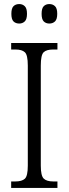

<svg xmlns="http://www.w3.org/2000/svg" viewBox="-20 -926 338 946"><path d="M35 0V-32H56Q88 -32 102.5 -45.5Q117 -59 117 -110V-603Q117 -655 102.5 -668.5Q88 -682 57 -682H35V-714H263V-682H241Q209 -682 195 -668.5Q181 -655 181 -603V-110Q181 -60 195.5 -46Q210 -32 242 -32H263V0ZM223 -810Q206 -810 195.5 -820.5Q185 -831 185 -858Q185 -885 195.5 -895.5Q206 -906 223 -906Q240 -906 251 -895.5Q262 -885 262 -858Q262 -831 251 -820.5Q240 -810 223 -810ZM75 -810Q57 -810 46.5 -820.5Q36 -831 36 -858Q36 -885 46.5 -895.5Q57 -906 75 -906Q91 -906 102 -895.5Q113 -885 113 -858Q113 -831 102 -820.5Q91 -810 75 -810Z"/></svg>

Font: Noto Serif Condensed Light
Style: Regular
Weight: 300
Width: 3
Designer: Monotype Design Team
Foundry: Monotype Imaging Inc.
Version: Version 2.013